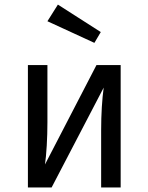

<svg xmlns="http://www.w3.org/2000/svg" viewBox="-20 -827 655 847"><path d="M512.3 -540V0H426.2V-252.8Q426.2 -305.6 429.2 -354.6Q432.3 -403.6 437.4 -440.5L207.7 0H103.1V-540H189.2V-287.7Q189.2 -235.4 186.2 -184.4Q183.1 -133.3 178.5 -101.5L405.6 -540ZM396.4 -637.9 189.2 -733.3 235.4 -806.7 424.6 -685.6Z"/></svg>

Font: FiraCode Nerd Font
Style: Regular
Weight: 400
Designer: Carrois Corporate, Edenspiekermann AG, Nikita Prokopov
Foundry: Carrois Corporate, Edenspiekermann AG, Nikita Prokopov
Version: Version 6.002;Nerd Fonts 3.4.0